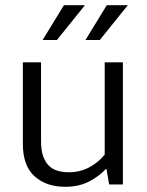

<svg xmlns="http://www.w3.org/2000/svg" viewBox="-20 -710 566 739"><path d="M383 -470H453V0H400L390 -59H387Q361 -31 322 -11Q283 9 231 9Q158 9 113 -31.5Q68 -72 68 -156V-470H138V-167Q138 -132 146 -109Q154 -86 168.5 -72Q183 -58 202.5 -52.5Q222 -47 245 -47Q288 -47 323.5 -66Q359 -85 383 -115ZM199 -556H144L226 -690H307ZM364 -556H309L391 -690H472Z"/></svg>

Font: Mukta Vaani Light
Style: Regular
Weight: 300
Designer: Noopur Datye, Girish Dalvi, Yashodeep Gholap, Pallavi Karambelkar
Foundry: Ek Type
Version: Version 2.538;PS 1.000;hotconv 16.6.51;makeotf.lib2.5.65220;